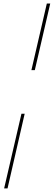

<svg xmlns="http://www.w3.org/2000/svg" viewBox="-20 -800 300 1070"><path d="M3 250 99.5 -166H117.5L22 250ZM155 -409 241 -780.5H260L174 -409Z"/></svg>

Font: Bodoni Moda 11pt SemiBold
Style: Italic
Weight: 600
Italic angle: -13°
Designer: Owen Earl
Foundry: indestructible type
Version: Version 2.004